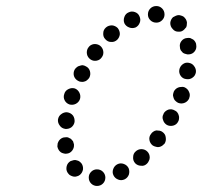

<svg xmlns="http://www.w3.org/2000/svg" viewBox="-20 -583 670 636"><path d="M329 5Q329 0 327 -5Q325 -10 321 -14Q317 -18 312 -20Q307 -22 301 -22Q290 -22 282 -14Q274 -6 274 5Q274 11 276 16Q278 21 282 25Q286 29 291 31Q296 33 301 33Q313 33 321 25Q329 17 329 5ZM393 11Q403 6 407 -5Q410 -16 406 -26Q401 -36 390 -40Q379 -44 369 -39Q359 -34 355 -23Q351 -12 356 -2Q361 8 372 12Q382 16 393 11ZM224 2Q230 3 235 1Q240 0 245 -4Q253 -11 255 -22Q256 -34 249 -43Q249 -43 248 -43Q248 -43 248 -44Q244 -48 240 -50Q235 -52 229 -53Q224 -53 219 -51Q213 -50 209 -46Q201 -39 200 -27Q199 -16 207 -7Q210 -3 215 -1Q219 1 224 2ZM476 -61Q476 -73 468 -81Q460 -89 448 -89Q443 -89 438 -87Q433 -85 429 -81Q421 -74 421 -62Q420 -51 428 -42Q432 -38 437 -36Q442 -34 447 -34Q453 -33 458 -35Q463 -37 467 -41Q471 -45 473 -50Q476 -55 476 -61ZM170 -98Q171 -92 174 -87Q176 -83 181 -79Q185 -76 190 -75Q196 -73 201 -74Q212 -75 219 -84Q226 -93 225 -104Q225 -104 225 -104Q225 -104 225 -105Q224 -110 222 -115Q219 -119 215 -123Q210 -126 205 -128Q200 -129 194 -128Q189 -128 184 -125Q179 -122 176 -118Q173 -114 171 -108Q170 -103 170 -98ZM518 -146Q514 -149 509 -150Q503 -151 498 -151Q492 -150 488 -147Q483 -144 480 -139Q473 -130 475 -119Q477 -108 486 -101Q491 -98 496 -97Q501 -95 507 -96Q512 -97 517 -100Q521 -103 525 -107Q531 -116 529 -128Q528 -139 518 -146ZM172 -187Q171 -176 178 -167Q184 -158 196 -156Q207 -155 216 -161Q225 -168 227 -179Q228 -191 222 -200Q215 -209 203 -211Q192 -212 183 -205Q174 -199 172 -187ZM572 -201Q571 -206 567 -211Q564 -215 559 -217Q549 -223 538 -220Q527 -216 522 -207V-206Q516 -196 520 -186Q523 -175 533 -169Q543 -164 554 -167Q565 -170 570 -180Q573 -185 573 -190Q574 -196 572 -201ZM210 -237Q221 -234 231 -239Q241 -244 245 -255Q248 -266 243 -276Q238 -286 228 -290Q217 -293 207 -288Q196 -283 193 -272Q189 -261 194 -251Q199 -241 210 -237ZM591 -294Q586 -296 581 -295Q575 -295 570 -293Q565 -291 561 -287Q557 -283 555 -278Q555 -278 555 -278Q555 -278 555 -277Q553 -272 553 -267Q554 -261 556 -256Q558 -251 562 -248Q566 -244 571 -242Q582 -238 593 -243Q603 -248 607 -258V-259Q611 -269 606 -279Q602 -289 591 -294ZM239 -315Q244 -312 249 -312Q255 -311 260 -313Q265 -314 269 -318Q273 -321 276 -326Q281 -336 278 -347Q275 -358 265 -363Q260 -366 254 -367Q249 -367 244 -365Q238 -364 234 -360Q230 -357 227 -352Q222 -342 225 -331Q229 -320 239 -315ZM605 -375Q594 -377 585 -370Q576 -363 574 -352Q572 -341 579 -331Q586 -322 597 -321Q609 -319 618 -326Q627 -332 629 -344Q630 -355 623 -364Q617 -373 605 -375ZM272 -425Q266 -415 268 -404Q270 -393 280 -386Q289 -380 300 -382Q311 -384 317 -393Q324 -402 322 -414Q320 -425 311 -432Q302 -438 291 -437Q279 -435 273 -426V-425Q273 -425 272 -425Q272 -425 272 -425ZM620 -452Q615 -455 610 -457Q605 -458 599 -457Q588 -456 581 -447Q574 -438 576 -427Q576 -421 579 -416Q582 -412 586 -408Q591 -405 596 -404Q601 -402 607 -403Q618 -404 625 -413Q632 -422 630 -434Q630 -439 627 -444Q624 -449 620 -452ZM329 -453Q337 -444 348 -444Q359 -443 368 -451Q376 -459 377 -470Q377 -481 370 -490Q362 -498 351 -499Q339 -499 331 -492Q322 -484 322 -473Q321 -461 329 -453ZM573 -533Q568 -533 563 -531Q558 -529 553 -526Q545 -518 544 -507Q544 -495 552 -487Q559 -478 571 -478Q582 -477 590 -485Q594 -489 597 -493Q599 -498 599 -504Q600 -509 598 -514Q596 -520 592 -524Q589 -528 584 -530Q579 -532 573 -533ZM392 -506Q397 -496 408 -492Q418 -488 429 -492Q439 -497 443 -508Q447 -518 442 -529Q438 -539 427 -543Q416 -547 406 -542Q396 -538 392 -527Q388 -516 392 -506ZM470 -535Q470 -524 478 -516Q486 -508 498 -508Q509 -508 517 -516Q525 -524 525 -535Q525 -547 517 -555Q509 -563 498 -563Q486 -563 478 -555Q470 -547 470 -535Z"/></svg>

Font: FRB American Cursive Guidelines Dotted Ultra
Style: Bold Italic
Weight: 1000
Italic angle: -25°
Version: Version 2.0;Modular Font Editor K font №1